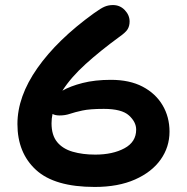

<svg xmlns="http://www.w3.org/2000/svg" viewBox="-20 -730 740 760"><path d="M355 10Q196 10 122.5 -57.5Q49 -125 49 -239Q49 -348 128 -460.5Q207 -573 351 -677Q380 -698 395 -704Q410 -710 427 -710Q455 -710 474 -690Q493 -670 493 -645Q493 -627 485 -614Q477 -601 451 -583Q377 -529 319 -476.5Q261 -424 227 -371Q258 -389 307 -401.5Q356 -414 419 -414Q493 -414 544.5 -387Q596 -360 623.5 -313.5Q651 -267 651 -209Q651 -148 616 -98.5Q581 -49 514.5 -19.5Q448 10 355 10ZM184 -242Q184 -195 206 -168Q228 -141 267.5 -129.5Q307 -118 357 -118Q426 -118 472.5 -143Q519 -168 519 -217Q519 -247 490.5 -273Q462 -299 391 -299Q336 -299 306 -292.5Q276 -286 257 -279.5Q238 -273 216 -273Q198 -273 188 -279Q184 -261 184 -242Z"/></svg>

Font: Shantell Sans Normal
Style: Regular
Weight: 600
Designer: Stephen Nixon, Anya Danilova, Shantell Martin
Foundry: Arrow Type
Version: Version 1.009;[a7da0bfa3]